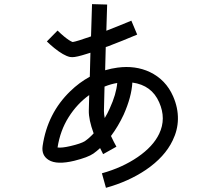

<svg xmlns="http://www.w3.org/2000/svg" viewBox="-20 -813 1040 930"><path d="M215.8 -38.1Q179.7 -60.5 186.5 -106.4Q210 -264.6 320.3 -371.1Q363.3 -413.1 415 -441.4Q416 -496.1 418 -557.6Q408.2 -554.7 399.4 -551.8Q350.6 -536.1 330.1 -536.1Q324.2 -536.1 318.4 -537.1Q288.1 -543.9 243.2 -580.1Q222.7 -596.7 207 -612.3L258.8 -665Q272.5 -651.4 290 -636.7Q317.4 -614.3 332 -609.4Q351.6 -612.3 420.9 -636.7Q423.8 -732.4 425.8 -793L499 -791Q497.1 -742.2 495.1 -664.1Q560.5 -689.5 616.2 -712.9L644.5 -645.5Q573.2 -615.2 503.9 -588.9Q499 -586.9 492.2 -585Q490.2 -526.4 489.3 -472.7Q518.6 -481.4 548.8 -485.4Q635.7 -497.1 706.1 -463.9Q783.2 -426.8 818.4 -346.7Q842.8 -291 841.8 -235.4Q840.8 -182.6 816.4 -132.8Q778.3 -52.7 686.5 9.8Q602.5 66.4 493.2 96.7L473.6 26.4Q572.3 -1 647 -52.2Q721.7 -103.5 751 -165Q786.1 -238.3 751 -317.4Q714.8 -400.4 621.1 -413.1Q617.2 -343.8 579.1 -257.8Q552.7 -201.2 517.6 -154.3Q531.2 -125 543.9 -102.5L479.5 -66.4Q473.6 -78.1 464.8 -95.7Q449.2 -81.1 432.6 -69.3Q406.2 -50.8 339.8 -34.2Q254.9 -13.7 215.8 -38.1ZM547.9 -411.1Q517.6 -406.2 486.3 -393.6Q484.4 -327.1 483.4 -275.4Q483.4 -260.7 487.3 -241.2Q501 -263.7 511.7 -288.1Q543 -356.4 547.9 -411.1ZM412.1 -352.5Q353.5 -310.5 312.5 -245.6Q271.5 -180.7 258.8 -98.6Q279.3 -95.7 321.3 -105.5Q371.1 -117.2 390.6 -128.9Q413.1 -144.5 433.6 -167Q409.2 -233.4 410.2 -277.3Q411.1 -311.5 412.1 -352.5Z"/></svg>

Font: irohakakuC Regular
Style: Regular
Weight: 400
Designer: [Source Han Sans]
Ryoko NISHIZUKA Ë•øÂ°öÊ∂ºÂ≠ê (kana & ideographs); Paul D. Hunt (Latin, Greek & Cyrillic); Wenlong ZHAN
Version: Version 1.001.20160904